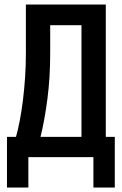

<svg xmlns="http://www.w3.org/2000/svg" viewBox="-20 -714 540 853"><path d="M11 -106H51Q60 -137 68 -179Q76 -221 82 -269.5Q88 -318 91.5 -371Q95 -424 95 -478V-694H450V-106H490V119H395V-16H106V119H11ZM342 -106V-602H203V-478Q203 -369 190.5 -273.5Q178 -178 160 -106Z"/></svg>

Font: D2Coding
Style: Bold
Weight: 700
Monospace: yes
Designer: Yong-Rak Park; Jeong-Hwan Yoon; Sang-Min Lee;
Foundry: NHN Corporation
Version: Version 1.3.2; Build 20180524